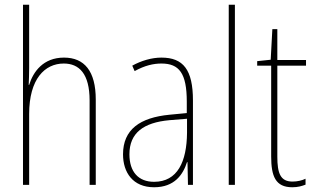

<svg xmlns="http://www.w3.org/2000/svg" viewBox="-20 -780 1329 810"><path d="M103 -493V-760H77V0H103V-299C103 -447 169 -512 249 -512C314 -512 358 -469 358 -356V0H384V-360C384 -480 336 -537 250 -537C162 -537 120 -477 103 -422H101C102 -446 103 -463 103 -493Z M661 -537C620 -537 576 -524 538 -503L548 -480C591 -504 628 -512 661 -512C736 -512 768 -471 768 -351V-303L695 -296C571 -284 499 -234 499 -129C499 -53 540 10 630 10C716 10 752 -43 769 -96H771L773 0H794V-356C794 -486 753 -537 661 -537ZM695 -273 769 -279V-220C768 -98 729 -13 630 -13C564 -13 526 -55 526 -129C526 -219 585 -263 695 -273Z M971 0V-760H945V0Z M1214 -14C1163 -14 1150 -49 1150 -119V-503H1271V-527H1150V-657H1129L1122 -528L1065 -522V-503H1124V-120C1124 -37 1142 10 1213 10C1237 10 1253 5 1269 -1V-26C1255 -19 1235 -14 1214 -14Z"/></svg>

Font: Noto Sans Ethiopic Condensed Thin
Style: Regular
Weight: 100
Width: 3
Designer: Monotype Design Team
Foundry: Monotype Imaging Inc.
Version: Version 2.102